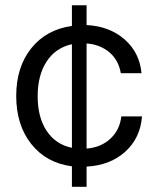

<svg xmlns="http://www.w3.org/2000/svg" viewBox="-20 -629 598 734"><path d="M254.9 85V6.8Q157.2 -5.9 99.6 -78.4Q42 -150.9 42 -262.2Q42 -372.6 99.4 -444.3Q156.7 -516.1 254.9 -529.8V-608.9H311V-533.2Q398.4 -528.8 456.1 -478.5Q513.7 -428.2 521 -349.1H441.9Q433.1 -399.9 397.7 -429.4Q362.3 -459 311 -462.9V-61Q366.2 -65.4 402.1 -98.9Q438 -132.3 443.8 -184.1H522.9Q516.6 -101.1 458.5 -48.8Q400.4 3.4 311 7.8V85ZM124 -261.2Q124 -179.7 158.9 -127.9Q193.8 -76.2 254.9 -64V-460Q192.4 -446.3 158.2 -393.8Q124 -341.3 124 -261.2Z"/></svg>

Font: Lumene Sans
Style: Regular
Weight: 400
Designer: Deni Anggara
Version: Version 1.003;Glyphs 3.1.2 (3151)